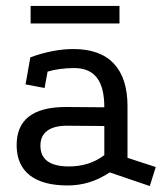

<svg xmlns="http://www.w3.org/2000/svg" viewBox="-20 -609 565 646"><path d="M349 -29Q284 15 208 15Q124 15 80.5 -19Q37 -53 36 -118Q34 -249 202 -249L331 -248Q331 -315 306 -347.5Q281 -380 230 -380Q206 -380 183 -377Q160 -374 140 -368L130 -313L66 -325L82 -416Q120 -430 156.5 -437Q193 -444 227 -444Q317 -444 363 -395Q409 -346 409 -252V-78L504 -47L484 17ZM205 -186Q162 -186 139 -169Q116 -152 116 -119Q116 -49 212 -49Q281 -49 331 -87V-185ZM83 -589H382V-530H83Z"/></svg>

Font: Podkova VF Beta
Style: Regular
Weight: 400
Designer: Ilya Yudin
Foundry: Cyreal (www.cyreal.org)
Version: Version 2.100